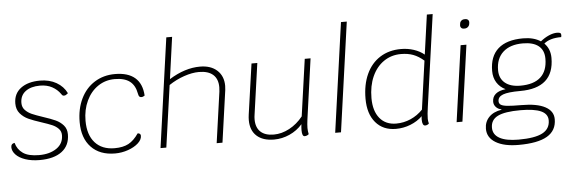

<svg xmlns="http://www.w3.org/2000/svg" viewBox="-61 -986 4134 1383"><g transform="rotate(-5 2005.5 -294.5)"><path d="M-4 -100Q-4 -126 22 -129Q35 -81 74.5 -53.5Q114 -26 191 -26Q268 -26 317.5 -60Q367 -94 367 -155Q367 -183 348.5 -202Q330 -221 303 -232.5Q276 -244 227 -260Q171 -278 136 -294Q101 -310 76.5 -338.5Q52 -367 52 -411Q52 -482 104 -521Q156 -560 243 -560Q311 -560 361.5 -531Q412 -502 436 -452Q427 -444 420.5 -440.5Q414 -437 406 -437Q400 -437 396 -440Q392 -443 387 -451Q364 -484 327 -504Q290 -524 240 -524Q174 -524 135 -494.5Q96 -465 96 -411Q96 -380 115.5 -359.5Q135 -339 163.5 -326.5Q192 -314 243 -297Q298 -279 331 -264Q364 -249 387 -223Q410 -197 410 -157Q410 -77 353 -33.5Q296 10 192 10Q133 10 88 -5.5Q43 -21 19.5 -46.5Q-4 -72 -4 -100Z M502 -237Q502 -332 537.5 -405.5Q573 -479 637.5 -519.5Q702 -560 785 -560Q879 -560 929.5 -516.5Q980 -473 985 -387Q973 -378 961 -378Q952 -378 946.5 -383Q941 -388 938 -405Q927 -466 888.5 -495Q850 -524 780 -524Q713 -524 659.5 -488Q606 -452 575.5 -387.5Q545 -323 545 -243Q545 -141 595.5 -84.5Q646 -28 737 -28Q798 -28 837.5 -49Q877 -70 911 -120Q921 -120 927 -115Q933 -110 933 -101Q933 -73 905 -47.5Q877 -22 831.5 -6Q786 10 737 10Q627 10 564.5 -55.5Q502 -121 502 -237Z M1569 -406Q1569 -396 1567 -376L1514 0H1472L1524 -369Q1526 -391 1526 -400Q1526 -460 1491 -491Q1456 -522 1389 -522Q1340 -522 1281.5 -502Q1223 -482 1171 -447L1108 0H1066L1177 -791H1219L1177 -489Q1291 -560 1400 -560Q1478 -560 1523.5 -518.5Q1569 -477 1569 -406Z M2138 -113Q2133 -75 2133 -52Q2133 -30 2138 -7Q2133 -2 2125 1.5Q2117 5 2108 5Q2089 5 2089 -40Q2089 -58 2092 -83Q2054 -39 1999.5 -14.5Q1945 10 1887 10Q1806 10 1761.5 -30.5Q1717 -71 1717 -145Q1717 -164 1720 -185L1772 -550H1814L1762 -182Q1759 -164 1759 -147Q1759 -88 1792 -57Q1825 -26 1888 -26Q1945 -26 2001 -56Q2057 -86 2099 -139L2157 -550H2199Z M2440 -791H2482L2371 0H2329Z M3010 -128Q3002 -75 3002 -43Q3002 -26 3007 -8Q3003 -3 2995 0.5Q2987 4 2980 4Q2958 4 2958 -41Q2958 -54 2960 -65Q2924 -30 2873.5 -10Q2823 10 2768 10Q2675 10 2621.5 -53Q2568 -116 2568 -225Q2568 -327 2602.5 -402.5Q2637 -478 2701.5 -519Q2766 -560 2853 -560Q2902 -560 2946 -545.5Q2990 -531 3021 -505L3061 -791H3103ZM3015 -462Q2977 -495 2938.5 -509.5Q2900 -524 2850 -524Q2780 -524 2725.5 -486.5Q2671 -449 2641 -381.5Q2611 -314 2611 -226Q2611 -133 2654 -80.5Q2697 -28 2773 -28Q2828 -28 2878 -50Q2928 -72 2966 -112Z M3284 -550H3326L3249 0H3207ZM3293 -697 3294 -704Q3295 -717 3304.5 -725.5Q3314 -734 3328 -734H3334Q3347 -734 3354.5 -726Q3362 -718 3360 -704L3359 -697Q3357 -684 3347 -675.5Q3337 -667 3324 -667H3318Q3305 -667 3298 -675.5Q3291 -684 3293 -697Z M4011 -545Q3928 -545 3886 -509Q3928 -467 3928 -402Q3928 -184 3683 -184Q3595 -184 3558 -170Q3521 -156 3521 -124Q3521 -107 3534.5 -98Q3548 -89 3582 -85.5Q3616 -82 3683 -82Q3795 -82 3854 -50.5Q3913 -19 3913 40Q3913 122 3845 162Q3777 202 3638 202Q3533 202 3473 166Q3413 130 3413 66Q3413 16 3445.5 -18Q3478 -52 3536 -61L3537 -64Q3513 -68 3497.5 -85Q3482 -102 3482 -124Q3482 -159 3507 -180Q3532 -201 3579 -206Q3538 -226 3516 -261.5Q3494 -297 3494 -345Q3494 -451 3555.5 -505.5Q3617 -560 3736 -560Q3813 -560 3863 -527Q3892 -551 3924 -565Q3956 -579 3984 -579Q4000 -579 4006.5 -574.5Q4013 -570 4013 -559Q4013 -553 4011 -545ZM3884 -400Q3884 -461 3845 -492.5Q3806 -524 3731 -524Q3639 -524 3588 -477.5Q3537 -431 3537 -347Q3537 -288 3576.5 -255Q3616 -222 3688 -222Q3785 -222 3834.5 -267Q3884 -312 3884 -400ZM3672 -46Q3559 -46 3508 -20.5Q3457 5 3457 62Q3457 112 3504 138Q3551 164 3641 164Q3759 164 3814 135Q3869 106 3869 44Q3869 -2 3820.5 -24Q3772 -46 3672 -46Z"/></g></svg>

Font: Krub ExtraLight
Style: Italic
Weight: 275
Italic angle: -8°
Designer: Ekaluck Peanpanawate
Foundry: Cadson Demak Co.,Ltd.
Version: Version 1.000; ttfautohint (v1.6)